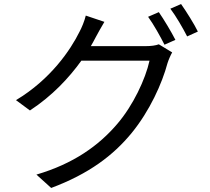

<svg xmlns="http://www.w3.org/2000/svg" viewBox="-20 -860 1040 949"><path d="M429 -632C437 -646 445 -660 452 -674C462 -692 480 -726 496 -752L404 -783C398 -757 383 -721 373 -703C329 -614 231 -468 59 -365L128 -314C238 -386 321 -475 382 -560H719C699 -469 638 -339 560 -248C469 -141 344 -51 160 3L233 69C420 -1 540 -92 631 -203C720 -312 781 -447 808 -548C813 -564 823 -587 831 -601L765 -641C749 -635 727 -632 700 -632ZM712 -777C739 -740 773 -679 793 -639L847 -663C826 -704 790 -764 765 -800ZM822 -817C850 -780 883 -723 905 -680L958 -704C940 -741 901 -803 875 -840Z"/></svg>

Font: Noto Sans KR Regular
Style: Regular
Weight: 400
Designer: Ryoko NISHIZUKA  (kana & ideographs); Paul D. Hunt (Latin, Greek & Cyrillic); Wenlong ZHANG  (bopomofo); Sandoll Communi
Foundry: Adobe Systems Incorporated
Version: Version 1.004;PS 1.004;hotconv 1.0.82;makeotf.lib2.5.63406